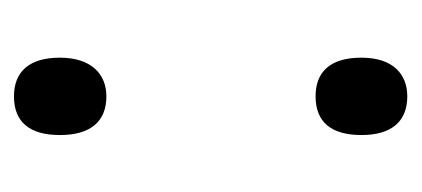

<svg xmlns="http://www.w3.org/2000/svg" viewBox="-180 -400 589 268"><g transform="rotate(-90 114.0 -265.5)"><path d="M60 -476C60 -433 79 -411 114 -411C145 -411 168 -432 168 -476C168 -518 149 -540 114 -540C78 -540 60 -518 60 -476ZM60 -55C60 -13 79 9 114 9C145 9 168 -11 168 -55C168 -100 147 -119 114 -119C78 -119 60 -97 60 -55Z"/></g></svg>

Font: Noto Sans Gujarati UI ExtraCondensed
Style: Regular
Weight: 400
Width: 2
Designer: Jelle Bosma - Monotype Design Team, Universal Thirst
Foundry: Monotype Imaging Inc.
Version: Version 2.106